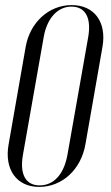

<svg xmlns="http://www.w3.org/2000/svg" viewBox="-20 -727 436 755"><path d="M14 -160C-4 -61 45 8 134 8C225 8 299 -61 316 -160L383 -543C400 -640 351 -707 262 -707C172 -707 98 -639 81 -543ZM152 -582C165 -656 207 -701 261 -701C315 -701 340 -658 327 -582L245 -117C231 -41 191 2 136 2C81 2 57 -41 70 -117Z"/></svg>

Font: Moniqa Ita Display
Style: Italic
Weight: 400
Italic angle: -10°
Designer: Rajesh Rajput
Foundry: Rajesh Rajput
Version: Version 1.000